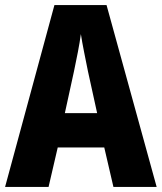

<svg xmlns="http://www.w3.org/2000/svg" viewBox="-20 -735 636 755"><path d="M426 0H596L399 -715H194L0 0H171L207 -155H390ZM326 -454 362 -290H235L271 -455C281 -503 293 -561 298 -601C304 -561 317 -499 326 -454Z"/></svg>

Font: Noto Sans Myanmar UI Condensed ExtraBold
Style: Regular
Weight: 800
Width: 3
Designer: Monotype Design Team
Foundry: Monotype Imaging Inc.
Version: Version 2.103